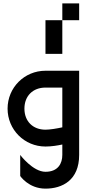

<svg xmlns="http://www.w3.org/2000/svg" viewBox="-20 -920 540 1140"><path d="M250 200C350 200 450 150 450 0V-500H250C125 -500 25 -400 25 -275C25 -150 125 -50 250 -50C286 -50 322 -56 350 -62V0C350 50 325 100 250 100C175 100 100 0 100 0V125C100 125 150 200 250 200ZM125 -275C125 -350 175 -400 250 -400H350V-164C318 -157 277 -150 250 -150C175 -150 125 -200 125 -275ZM250 -600H350V-800H250ZM350 -800H450V-900H350Z"/></svg>

Font: LS-VG5000
Style: Regular
Weight: 400
Designer: Justin Bihan, 2021
Foundry: Justin Bihan, 2021
Version: Version 1.000;Glyphs 3.1.2 (3151)